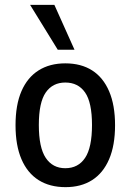

<svg xmlns="http://www.w3.org/2000/svg" viewBox="-20 -762 539 791"><path d="M250 9Q185 9 139 -20Q93 -49 68.5 -106Q44 -163 44 -246Q44 -330 68.5 -386.5Q93 -443 139 -472Q185 -501 249 -501Q314 -501 359.5 -472Q405 -443 429.5 -386Q454 -329 454 -246Q454 -163 429.5 -106Q405 -49 359.5 -20Q314 9 250 9ZM249 -69Q302 -69 330.5 -111.5Q359 -154 359 -247Q359 -340 330.5 -381Q302 -422 249 -422Q197 -422 168.5 -381Q140 -340 140 -247Q140 -154 168.5 -111.5Q197 -69 249 -69ZM218 -557 104 -742H204L287 -557Z"/></svg>

Font: Nunito Sans 10pt Condensed SemiBold
Style: Regular
Weight: 600
Width: 3
Designer: Vernon Adams
Foundry: Vernon Adams
Version: Version 3.101;gftools[0.9.27]